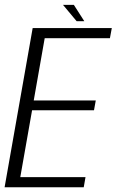

<svg xmlns="http://www.w3.org/2000/svg" viewBox="-36 -794 494 814"><path d="M-16.5 0H319L326.5 -43H50L100 -326.5H362.5L370 -368H107L153.5 -632H430L438 -675H102.5ZM289 -704H321.5L277 -773.5H231Z"/></svg>

Font: Anybody SemiCondensed Light
Style: Italic
Weight: 300
Width: 4
Italic angle: -10°
Version: Version 1.113;gftools[0.9.25]